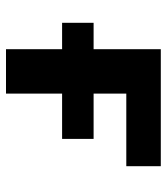

<svg xmlns="http://www.w3.org/2000/svg" viewBox="22 -578 556 640"><g transform="rotate(90 300.0 -258.0)"><path d="M144 -187H56V-292H144V-516H534V-401H292V-292H443V-187H292V0H144Z"/></g></svg>

Font: iA Writer Mono V
Style: Regular
Weight: 400
Designer: Mike Abbink, Paul van der Laan, Pieter van Rosmalen
Foundry: Bold Monday
Version: Version 2.000